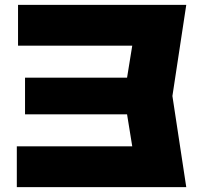

<svg xmlns="http://www.w3.org/2000/svg" viewBox="-20 -770 834 790"><path d="M83 -450.4H631.6V-299.6H83ZM490.6 -375 539.4 -676.4 623.4 -582H54.2V-750H746.4L689.4 -375L746.4 0H49.2V-168H623.4L539.4 -73.6Z"/></svg>

Font: Unbounded
Style: Regular
Weight: 400
Designer: Luke Prowse, Jean-Baptiste Morizot, Fátima Lázaro, Florian Runge
Foundry: NaN
Version: Version 1.701;gftools[0.9.28.dev5+ged2979d]